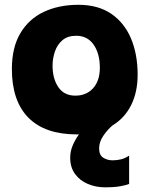

<svg xmlns="http://www.w3.org/2000/svg" viewBox="-20 -550 625 800"><path d="M300 10Q167 10 98.2 -59.8Q29.5 -129.5 29.5 -262.5Q29.5 -352 64.8 -411.5Q100 -471 162.5 -500.5Q225 -530 306.5 -530Q388.5 -530 443.2 -492.8Q498 -455.5 525.8 -389.8Q553.5 -324 553.5 -238.5Q553.5 -167 526.8 -112.8Q500 -58.5 449 -27.5Q430 -12 411.5 14.2Q393 40.5 393 68Q393 96 410 107Q427 118 449 118Q467.5 118 484.5 113.8Q501.5 109.5 518 98.5V216.5Q505.5 221.5 481.2 226Q457 230.5 418 230.5Q379 230.5 346 216.5Q313 202.5 292.8 175Q272.5 147.5 272.5 107Q272.5 80.5 283 55.8Q293.5 31 309 10Q304.5 10 300 10ZM294 -151.5Q340 -151.5 368 -182.5Q396 -213.5 396 -268Q396 -327 370 -364Q344 -401 297.5 -401Q262 -401 240.2 -382.5Q218.5 -364 208.8 -335.2Q199 -306.5 199 -276.5Q199 -222.5 223 -187Q247 -151.5 294 -151.5Z"/></svg>

Font: Grandstander ExtraBold
Style: Regular
Weight: 800
Designer: Tyler Finck
Foundry: Etcetera Type Co
Version: Version 1.200; ttfautohint (v1.8.3)